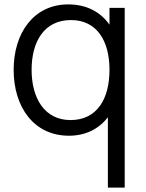

<svg xmlns="http://www.w3.org/2000/svg" viewBox="-20 -598 658 868"><path d="M475 -562.5V-486.5C434.4 -543.8 371.9 -578.1 288.5 -578.1C133.3 -578.1 41.7 -450 41.7 -282.3C41.7 -113.5 133.3 15.6 291.7 15.6C367.7 15.6 427.1 -15.6 467.7 -67.7V250H543.8V-562.5ZM299 -55.2C181.2 -55.2 122.9 -154.2 122.9 -282.3C122.9 -409.4 179.2 -507.3 301 -507.3C417.7 -507.3 475 -413.5 475 -282.3C475 -151 418.8 -55.2 299 -55.2Z"/></svg>

Font: Manrope3
Style: Regular
Weight: 400
Width: 4
Designer: Mikhail Sharanda
Foundry: Mikhail Sharanda
Version: Version 3.000;PS 003.000;hotconv 1.0.88;makeotf.lib2.5.64775